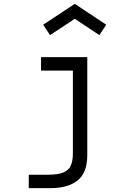

<svg xmlns="http://www.w3.org/2000/svg" viewBox="-20 -798 640 1001"><path d="M130 183V113H227Q281 113 309.5 101.5Q338 90 349 65.5Q360 41 360 1V-430H194V-500H435V11Q435 102 385 142.5Q335 183 241 183ZM241 -615 205 -669 370 -778 534 -669 498 -615 370 -700Z"/></svg>

Font: Orbit
Style: Regular
Weight: 400
Designer: Sooun Cho
Foundry: JAMO
Version: Version 1.000; ttfautohint (v1.8.4.7-5d5b);gftools[0.9.29]